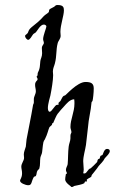

<svg xmlns="http://www.w3.org/2000/svg" viewBox="-20 -732 458 766"><path d="M415 -136C412 -137 410 -138 407 -138C395 -138 391 -116 389 -114C387 -112 383 -112 381 -110C379 -107 379 -102 377 -99C376 -98 372 -98 371 -96C368 -93 369 -87 367 -85C364 -81 342 -60 341 -60C331 -59 327 -40 317 -40C315 -40 313 -40 312 -41C313 -46 314 -51 314 -56C314 -67 312 -78 312 -89C312 -109 320 -133 323 -154C326 -178 328 -200 331 -224C333 -256 343 -292 345 -322C345 -326 348 -327 349 -329C351 -336 354 -362 354 -379C354 -399 344 -405 321 -405C288 -405 242 -351 239 -351C230 -351 226 -337 221 -329C219 -327 213 -322 213 -321C213 -319 214 -317 214 -316C214 -315 213 -314 212 -314C211 -314 209 -314 208 -314C199 -314 187 -286 178 -286C174 -286 171 -292 171 -301C171 -318 180 -346 181 -351C186 -376 192 -412 192 -432C192 -438 191 -442 191 -447C191 -460 197 -470 199 -479C207 -510 203 -532 210 -559C212 -569 222 -577 222 -589C222 -594 221 -599 221 -605C221 -633 235 -669 235 -691C235 -703 232 -712 210 -712C202 -712 202 -710 196 -705C188 -700 181 -698 177 -694C175 -690 176 -685 174 -683C168 -677 161 -674 155 -668C123 -631 98 -624 93 -606C90 -594 80 -595 80 -588C80 -582 88 -573 92 -573C100 -573 107 -589 112 -595C114 -598 120 -600 123 -603C130 -611 141 -634 155 -634C158 -634 165 -632 165 -626C165 -621 152 -590 152 -576C152 -570 155 -566 155 -561C155 -554 147 -551 147 -540C147 -533 148 -527 148 -520C148 -505 142 -498 141 -489C139 -475 140 -467 137 -457C135 -448 130 -443 130 -437V-433C130 -434 129 -427 126 -427C126 -423 130 -421 130 -416C130 -411 125 -410 123 -405C120 -401 120 -396 120 -393C120 -384 123 -377 123 -368C123 -356 115 -348 115 -336C115 -331 115 -326 115 -323C115 -319 112 -315 112 -314C104 -265 94 -220 86 -176C85 -167 84 -155 83 -147C80 -136 75 -126 75 -116C75 -111 76 -106 76 -102C76 -91 65 -80 65 -67C65 -59 68 -52 68 -41C68 -22 60 -17 60 -11C60 -2 81 7 93 7C108 7 104 -7 115 -26C116 -28 122 -28 123 -30C127 -36 125 -45 130 -52C131 -54 136 -57 137 -60C141 -74 139 -90 141 -103C143 -112 147 -117 148 -125C153 -172 153 -166 159 -176C170 -198 172 -213 177 -224C180 -229 188 -231 188 -238C188 -242 191 -240 192 -241C199 -256 204 -270 210 -278C219 -290 227 -298 235 -307C246 -319 258 -335 276 -336C277 -331 277 -325 277 -319C277 -284 261 -257 261 -225C261 -218 265 -211 265 -205C265 -200 261 -199 261 -190C261 -187 261 -183 261 -180C261 -170 255 -158 254 -147C251 -124 252 -99 250 -77C249 -70 243 -63 243 -54C243 -48 247 -44 247 -41C247 -38 243 -38 243 -38C241 -27 240 -21 240 -16C240 -2 265 12 265 14C266 14 266 14 267 14C271 14 274 11 276 10C290 7 308 4 316 -1C317 -1 318 -8 320 -8C322 -8 324 -8 325 -8C326 -8 327 -8 327 -9C327 -11 326 -13 326 -15C326 -15 326 -15 327 -16C333 -22 345 -24 345 -30C345 -34 350 -38 352 -41L367 -60C376 -75 384 -79 393 -92C397 -100 399 -102 403 -106C404 -107 418 -120 418 -129C418 -132 417 -134 415 -136Z"/></svg>

Font: Jim Nightshade
Style: Regular
Weight: 400
Designer: Astigmatic (AOETI)
Foundry: Astigmatic (AOETI)
Version: Version 1.000